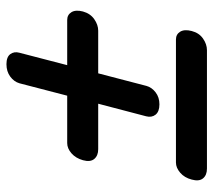

<svg xmlns="http://www.w3.org/2000/svg" viewBox="-54 -648 677 610"><g transform="rotate(-90 285.0 -343.5)"><path d="M258 -176Q235 -176 225.2 -188.2Q215.5 -200.5 220 -218L260 -370.5H115.5Q95 -370.5 84.5 -383Q74 -395.5 80.5 -419Q87 -442 102.5 -455.5Q118 -469 135 -469H285.5L325 -621Q330 -638 346.2 -650Q362.5 -662 385.5 -662Q408.5 -662 417.5 -649.8Q426.5 -637.5 422 -621L382.5 -469H526Q542.5 -469 550.8 -455.5Q559 -442 553 -419Q546.5 -395.5 528.5 -383Q510.5 -370.5 492 -370.5H356.5L316.5 -217Q312 -200.5 296.2 -188.2Q280.5 -176 258 -176ZM19 -73.5Q25 -96.5 40.8 -110Q56.5 -123.5 73 -123.5H464Q480.5 -123.5 488.8 -110Q497 -96.5 491 -73.5Q485 -50 467 -37.5Q449 -25 430 -25H54Q33 -25 22.8 -37.5Q12.5 -50 19 -73.5Z"/></g></svg>

Font: Fraunces 72pt S100
Style: Bold Italic
Weight: 700
Italic angle: -16°
Version: Version 1.000; ttfautohint (v1.8.3)